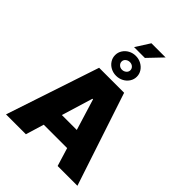

<svg xmlns="http://www.w3.org/2000/svg" viewBox="-303 -1235 1374 1374"><g transform="rotate(45 383.5 -548.0)"><path d="M21.5 0 256.8 -707H509.8L744.1 0H543.9L501.5 -138.7H264.6L222.7 0ZM458.5 -279.3 385.7 -516.6H379.9L307.6 -279.3ZM397.5 -1095.7H541L438.5 -988.3H329.1ZM273.4 -852.5Q273.4 -879.9 288.1 -902.8Q302.7 -925.8 327.9 -939.5Q353 -953.1 382.8 -953.1Q412.6 -953.1 438 -939.5Q463.4 -925.8 478.3 -902.8Q493.2 -879.9 493.2 -852.5Q493.2 -825.2 478.3 -802Q463.4 -778.8 438 -765.4Q412.6 -752 382.8 -752Q353 -752 327.9 -765.4Q302.7 -778.8 288.1 -801.8Q273.4 -824.7 273.4 -852.5ZM427.7 -852.5Q427.7 -868.7 415.3 -880.1Q402.8 -891.6 383.8 -891.6Q365.7 -891.6 352.3 -880.4Q338.9 -869.1 338.9 -852.5Q338.9 -836.4 351.3 -824.5Q363.8 -812.5 381.8 -812.5Q400.4 -812.5 414.1 -824.2Q427.7 -835.9 427.7 -852.5Z"/></g></svg>

Font: Pretendard Std Black
Style: Regular
Weight: 900
Designer: Base glyphs from Inter by Rasmus Andersson; Hangeul glyphs from Noto Sans CJK(Source Han Sans) by Jang Soo-young and Kan
Foundry: Kil Hyung-jin
Version: Version 1.309